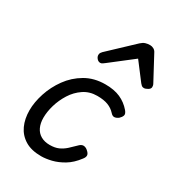

<svg xmlns="http://www.w3.org/2000/svg" viewBox="-203 -957 995 1094"><g transform="rotate(30 295.0 -410.5)"><path d="M238 19Q173 19 131.5 -6.5Q90 -32 70 -75.5Q50 -119 50 -175Q50 -228 69.5 -288Q89 -348 127 -400.5Q165 -453 221.5 -486Q278 -519 352 -519Q410 -519 450.5 -501Q491 -483 521 -448Q536 -430 531.5 -417.5Q527 -405 515 -394Q502 -384 489 -382.5Q476 -381 463 -396Q444 -417 416 -428Q388 -439 344 -439Q294 -439 255.5 -413Q217 -387 191.5 -346.5Q166 -306 153 -261.5Q140 -217 140 -178Q140 -142 152.5 -115.5Q165 -89 189.5 -75Q214 -61 248 -61Q282 -61 305.5 -71.5Q329 -82 349.5 -100.5Q370 -119 395 -144Q409 -156 423 -153.5Q437 -151 448 -140Q462 -128 463 -116Q464 -104 452 -89Q419 -45 380.5 -22Q342 1 305 10Q268 19 238 19ZM264 -610Q251 -610 241.5 -621Q232 -632 232 -644Q232 -653 236 -659Q240 -665 244 -669L402 -818Q416 -831 430 -835.5Q444 -840 460 -840Q473 -840 484.5 -833.5Q496 -827 502 -814L584 -661Q588 -654 589 -649Q590 -644 590 -639Q590 -627 575.5 -618.5Q561 -610 551 -610Q541 -610 535.5 -615Q530 -620 525 -626L439 -739L292 -625Q286 -621 279 -615.5Q272 -610 264 -610Z"/></g></svg>

Font: Playwrite MX
Style: Regular
Weight: 400
Designer: Veronika Burian, José Scaglione
Foundry: TypeTogether
Version: Version 1.002